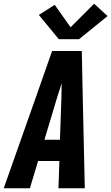

<svg xmlns="http://www.w3.org/2000/svg" viewBox="-43 -1008 596 1028"><path d="M-23 0 150 -490 236 -735H395L400 -490L411 0H270L275 -146H161L117 0ZM278 -260 286 -490Q286 -508 286.5 -526Q287 -544 287 -562Q281 -544 275.5 -526Q270 -508 264 -490L195 -260ZM272 -798 165 -928 250 -982 335 -862 461 -988 533 -922 380 -798Z"/></svg>

Font: Iosevka SS04 Heavy
Style: Italic
Weight: 900
Italic angle: -9°
Monospace: yes
Designer: Belleve Invis
Foundry: Belleve Invis
Version: Version 19.0.0; ttfautohint (v1.8.4)